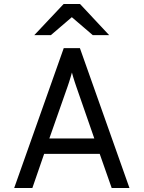

<svg xmlns="http://www.w3.org/2000/svg" viewBox="-20 -941 719 961"><path d="M51 0 299 -700H380L628 0H539L479 -171H201L142 0ZM227 -248H452L362 -507Q358.5 -517 354.2 -530.2Q350 -543.5 346 -556.2Q342 -569 340 -578Q337.5 -569 333.8 -556.2Q330 -543.5 325.8 -530.2Q321.5 -517 318 -507ZM151.5 -765 298.5 -921H380.5L526.5 -765H444.5L339.5 -855L234.5 -765Z"/></svg>

Font: Overpass
Style: Regular
Weight: 400
Designer: Delve Withrington, Dave Bailey, Thomas Jockin
Foundry: Delve Fonts LLC
Version: Version 4.000